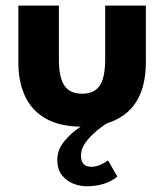

<svg xmlns="http://www.w3.org/2000/svg" viewBox="-20 -430 565 670"><path d="M281 220Q261 220 237.5 211.5Q214 203 197 182.5Q180 162 180 126.5Q180 93 203.8 63.5Q227.5 34 261.5 12Q187 11 138.8 -16.8Q90.5 -44.5 67.2 -94.8Q44 -145 44 -213V-410.5H185.5V-223Q185.5 -159.5 204.8 -131.2Q224 -103 266.5 -103Q309 -103 328 -131.2Q347 -159.5 347 -223V-410.5H489V-213Q489 -41.5 352.5 0.5Q348 3 334 13.2Q320 23.5 303.5 39Q262.5 78 262.5 112Q262.5 152 298.5 152Q326 152 357 129.5L389.5 186.5Q348 220 281 220Z"/></svg>

Font: Lucymar Sans
Style: Bold
Weight: 700
Foundry: The League of Moveable Type (original font) / Main changes by Cristiano Sobral with portions from Mirco Monsees
Version: Version 2.001;August 30, 2020;FontCreator 13.0.0.2681 64-bit